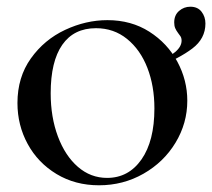

<svg xmlns="http://www.w3.org/2000/svg" viewBox="-20 -540 632 572"><path d="M32 -233Q32 -310 72 -366Q112 -422 174 -451Q236 -480 300 -480Q371 -480 425 -445.5Q479 -411 508.5 -356Q538 -301 538 -240Q538 -173 503 -115Q468 -57 407.5 -22.5Q347 12 275 12Q204 12 148.5 -21.5Q93 -55 62.5 -111Q32 -167 32 -233ZM440 -217Q440 -284 419 -338Q398 -392 358.5 -424Q319 -456 266 -456Q200 -456 165.5 -406.5Q131 -357 131 -262Q131 -191 152.5 -133.5Q174 -76 212 -43Q250 -10 299 -10Q363 -10 401.5 -65Q440 -120 440 -217ZM521 -419Q521 -428 516.5 -433.5Q512 -439 511 -441Q505 -449 502 -456Q499 -463 499 -473Q499 -495 513.5 -507.5Q528 -520 547 -520Q569 -520 580.5 -505Q592 -490 592 -470Q592 -425 553 -395.5Q514 -366 450 -341L447 -355Q521 -384 521 -419Z"/></svg>

Font: Cormorant Unicase SemiBold
Style: Regular
Weight: 600
Designer: Christian Thalmann (Catharsis Fonts)
Foundry: Catharsis Fonts
Version: Version 4.000